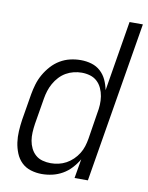

<svg xmlns="http://www.w3.org/2000/svg" viewBox="-84 -796 668 865"><g transform="rotate(10 250.0 -363.5)"><path d="M167 8Q141 8 116.5 0.5Q92 -7 74.5 -24Q57 -41 47.5 -64.5Q38 -88 34.5 -113Q31 -138 32.5 -164.5Q34 -191 38 -218L58 -338Q62 -361 69 -384.5Q76 -408 88.5 -430Q101 -452 118.5 -471.5Q136 -491 158 -504Q180 -517 204 -522.5Q228 -528 252 -528Q278 -528 301.5 -521Q325 -514 342.5 -498Q360 -482 370 -460.5Q380 -439 385 -414L438 -735H499L377 0H316L331 -88Q318 -66 300.5 -47Q283 -28 261 -15.5Q239 -3 215 2.5Q191 8 167 8ZM198 -47Q216 -47 234 -51Q252 -55 268.5 -64Q285 -73 299 -86.5Q313 -100 323 -116Q333 -132 338.5 -149.5Q344 -167 347 -185L366 -305Q370 -325 371 -344.5Q372 -364 369 -383Q366 -402 358 -419.5Q350 -437 336.5 -449.5Q323 -462 304.5 -467.5Q286 -473 266 -473Q248 -473 229.5 -468.5Q211 -464 194.5 -454.5Q178 -445 164.5 -430.5Q151 -416 141.5 -399Q132 -382 126.5 -364.5Q121 -347 118 -329L98 -209Q95 -189 94 -169.5Q93 -150 96 -132Q99 -114 107 -97.5Q115 -81 128.5 -69Q142 -57 160.5 -52Q179 -47 198 -47Z"/></g></svg>

Font: Iosevka SS04 Light Oblique
Style: Regular
Weight: 300
Italic angle: -9°
Monospace: yes
Designer: Belleve Invis
Foundry: Belleve Invis
Version: Version 19.0.0; ttfautohint (v1.8.4)